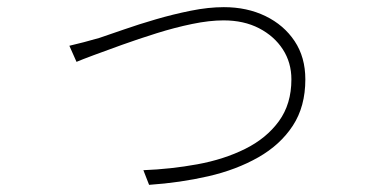

<svg xmlns="http://www.w3.org/2000/svg" viewBox="-20 -508 1040 537"><path d="M174 -380Q196 -385 214.5 -390Q233 -395 258 -402Q285 -411 326.5 -425.5Q368 -440 416 -454Q464 -468 513.5 -478Q563 -488 606 -488Q671 -488 722.5 -463Q774 -438 804 -393Q834 -348 834 -286Q834 -210 799 -156.5Q764 -103 702.5 -68Q641 -33 562.5 -15Q484 3 397 9L381 -32Q458 -35 532 -48.5Q606 -62 665.5 -91.5Q725 -121 760 -169Q795 -217 795 -286Q795 -333 771 -370Q747 -407 704.5 -429Q662 -451 605 -451Q566 -451 517.5 -441Q469 -431 418 -415Q367 -399 321 -382.5Q275 -366 241.5 -353.5Q208 -341 194 -335Z"/></svg>

Font: Noto Sans SC ExtraLight
Style: Regular
Weight: 250
Designer: Ryoko NISHIZUKA 西塚涼子 (kana, bopomofo & ideographs); Paul D. Hunt (Latin, Greek & Cyrillic); Sandoll Communications 산돌커뮤니
Foundry: Adobe
Version: Version 2.004-H2;hotconv 1.0.118;makeotfexe 2.5.65603